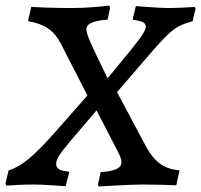

<svg xmlns="http://www.w3.org/2000/svg" viewBox="-37 -667 727 694"><path d="M317 0 327 -45Q364 -47 383 -55.5Q402 -64 402 -81Q402 -95 389 -119L312 -268L219 -159Q187 -121 176.5 -104Q166 -87 166 -74Q166 -62 176 -55.5Q186 -49 210 -47L213 -43L200 6Q187 5 148 2.5Q109 0 87 0Q56 0 26.5 1.5Q-3 3 -14 4L-17 -4L-6 -51Q32 -63 70 -95.5Q108 -128 161 -188L279 -322L184 -507Q165 -545 137 -564Q109 -583 66 -590L65 -595L76 -642Q91 -641 133 -639.5Q175 -638 220 -638Q264 -638 305 -641.5Q346 -645 358 -647L361 -639L352 -596Q275 -591 275 -561Q275 -547 293.5 -506Q312 -465 352 -384L397 -439Q440 -490 465 -523.5Q490 -557 490 -570Q490 -581 480 -586.5Q470 -592 445 -595L443 -599L454 -645L480 -643Q545 -638 568 -638Q594 -638 625.5 -639.5Q657 -641 667 -642L670 -636L659 -590Q617 -580 590.5 -560Q564 -540 517 -486L386 -334L492 -135Q515 -94 542.5 -74.5Q570 -55 612 -51L600 3Q587 2 551.5 1Q516 0 479 0Q447 0 392.5 3Q338 6 320 7Z"/></svg>

Font: Alegreya SC Medium
Style: Italic
Weight: 500
Italic angle: -7°
Designer: Juan Pablo del Peral
Foundry: Huerta Tipografica
Version: Version 2.007; ttfautohint (v1.6)